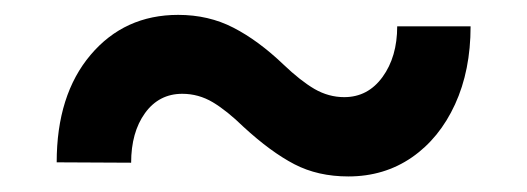

<svg xmlns="http://www.w3.org/2000/svg" viewBox="-20 -420 695 253"><path d="M503.4 -385.3H600.1Q600.1 -327.1 579.6 -282.5Q559.1 -237.8 522.7 -212.6Q486.3 -187.5 439 -187.5Q398.9 -187.5 367.9 -203.6Q336.9 -219.7 300.8 -252.9Q279.3 -273.9 260.5 -285.2Q241.7 -296.4 220.2 -296.4Q189.5 -296.4 171.1 -271Q152.8 -245.6 152.8 -205.6L54.7 -206.1Q54.7 -294.9 99.4 -347.7Q144 -400.4 214.8 -400.4Q254.9 -400.4 287.6 -383.5Q320.3 -366.7 353.5 -335Q376 -313.5 394.5 -302.7Q413.1 -292 433.6 -292Q464.8 -292 484.1 -318.6Q503.4 -345.2 503.4 -385.3Z"/></svg>

Font: Vazirmatn RD UI SemiBold
Style: Regular
Weight: 600
Designer: Saber Rastikerdar
Foundry: Saber Rastikerdar
Version: Version 33.003